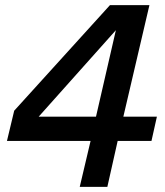

<svg xmlns="http://www.w3.org/2000/svg" viewBox="-20 -724 640 744"><path d="M289 0 331 -178H7L35 -295L406 -704H559L458 -272H588L567 -178H436L396 0ZM130 -272H352L429 -607Z"/></svg>

Font: Prodigy Sans Medium
Style: Italic
Weight: 500
Italic angle: -13°
Designer: Wei Huang
Foundry: Wei Huang
Version: Version 1.003; ttfautohint (v1.8.3)